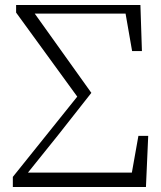

<svg xmlns="http://www.w3.org/2000/svg" viewBox="-20 -743 639 763"><path d="M31 0H560L569 -203H530L504 -57H91L210 -205L343 -374L118 -689H479L505 -540H544L538 -723H44V-693L287 -359L31 -40Z"/></svg>

Font: Noto Serif TC ExtraLight
Style: Regular
Weight: 200
Designer: Ryoko NISHIZUKA 西塚涼子 (kana & ideographs); Frank Grießhammer (Latin, Greek & Cyrillic); Wenlong ZHANG 张文龙 (bopomofo); San
Foundry: Adobe
Version: Version 2.001;hotconv 1.1.0;makeotfexe 2.6.0